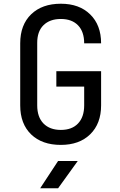

<svg xmlns="http://www.w3.org/2000/svg" viewBox="-20 -760 639 1020"><path d="M193.4 240.2 288.6 95.2H393.1L288.6 240.2ZM303.2 9.8Q203.6 9.8 145.5 -45.9Q87.4 -102.1 87.4 -200.2V-529.8Q87.4 -627.9 145.5 -684.1Q203.6 -740.2 303.2 -740.2Q401.4 -740.2 459 -683.6Q517.1 -627 517.1 -529.8H427.2Q427.2 -591.8 394.5 -625.5Q361.8 -659.2 303.2 -659.2Q244.6 -659.2 210.9 -626Q177.2 -592.8 177.7 -530.8V-200.2Q177.7 -138.2 210.9 -104Q244.6 -69.8 303.2 -69.8Q362.3 -69.8 394.5 -104Q427.2 -138.2 427.2 -200.2V-299.8H279.3V-381.8H517.1V-200.2Q517.1 -103 459 -46.4Q401.4 9.8 303.2 9.8Z"/></svg>

Font: UDEV Gothic 35
Style: Regular
Weight: 400
Version: v2.1.0; ttfautohint (v1.8.4.7-5d5b-dirty) -l 6 -r 45 -G 200 